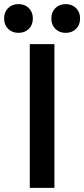

<svg xmlns="http://www.w3.org/2000/svg" viewBox="-45 -915 410 935"><path d="M100 -700H220V0H100ZM-25 -825Q-25 -856 -5.5 -875.5Q14 -895 45 -895Q76 -895 95.5 -875.5Q115 -856 115 -825Q115 -794 95.5 -774.5Q76 -755 45 -755Q14 -755 -5.5 -774.5Q-25 -794 -25 -825ZM205 -825Q205 -856 224.5 -875.5Q244 -895 275 -895Q306 -895 325.5 -875.5Q345 -856 345 -825Q345 -794 325.5 -774.5Q306 -755 275 -755Q244 -755 224.5 -774.5Q205 -794 205 -825Z"/></svg>

Font: .
Style: 
Weight: 500
Designer: A.Korolkova, Vitaly Kuzmin
Foundry: ParaType Ltd
Version: Version 1.000; Glyphs 3.2, build 3192.0